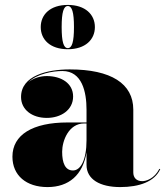

<svg xmlns="http://www.w3.org/2000/svg" viewBox="-20 -750 677 780"><path d="M145.5 -640C145.5 -589 184 -550 255.5 -550C326.5 -550 365.5 -589 365.5 -640C365.5 -691 326.5 -730 255.5 -730C184 -730 145.5 -691 145.5 -640ZM230.5 -640C230.5 -700.5 238.5 -725.5 255.5 -725.5C272.5 -725.5 280.5 -700.5 280.5 -640C280.5 -579.5 272.5 -554.5 255.5 -554.5C238.5 -554.5 230.5 -579.5 230.5 -640ZM254.5 -252.5C112.5 -252.5 30.5 -202.5 30.5 -113.5C30.5 -37.5 86.5 10 173 10C259.5 10 316.5 -39 331.5 -131V-80C331.5 -21 386.5 10 468.5 10C546.5 10 608.5 -12.5 631 -63L627.5 -64C607 -24 573.5 -14 558 -14C533.5 -14 521.5 -29 521.5 -49.5V-304.5C521.5 -410.5 431 -468 263.5 -468C172.5 -468 65.5 -443 65.5 -356C65.5 -305 109.5 -271 170 -271C227.5 -271 277 -303 277 -358C277 -412 228.5 -441 170 -441C141 -441 114.5 -431.5 95.5 -416C130.5 -450.5 194.5 -461.5 233.5 -461.5C313.5 -461.5 331.5 -376.5 331.5 -304.5V-252.5ZM276.5 -57.5C244.5 -57.5 232.5 -88.5 232.5 -133.5C232.5 -178 259 -248.5 322 -248.5H331.5V-180.5C331.5 -99 307 -57.5 276.5 -57.5Z"/></svg>

Font: Bodoni* 36pt Fatface
Style: Regular
Weight: 900
Version: Version 2.3